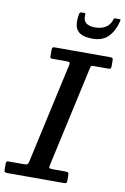

<svg xmlns="http://www.w3.org/2000/svg" viewBox="-141 -1031 709 1091"><g transform="rotate(10 213.5 -486.0)"><path d="M325 -836Q383.5 -836 416 -869.8Q448.5 -903.5 462.5 -960Q464.5 -967.5 463.8 -969.8Q463 -972 455 -972H435Q426 -972 425 -968.2Q424 -964.5 421.5 -957.5Q411 -929.5 386.8 -915.5Q362.5 -901.5 328 -901.5Q291.5 -901.5 274.5 -917.2Q257.5 -933 261.5 -964Q262.5 -972 254 -972H240Q228.5 -972 226.5 -962.5Q218.5 -924 223.8 -895.5Q229 -867 252.8 -851.5Q276.5 -836 325 -836ZM-37 -17Q-37 -6 -33.2 -3Q-29.5 0 -18 0H308Q319.5 0 322.2 -4Q325 -8 325 -20V-42Q325 -57.5 322 -61.8Q319 -66 303 -66H235.5Q217 -66 212.8 -69Q208.5 -72 212 -86.5L339 -663Q341.5 -675 343.5 -679.5Q345.5 -684 360.5 -684H440.5Q452 -684 455.8 -686.5Q459.5 -689 459.5 -700.5V-732.5Q459.5 -744 456 -747Q452.5 -750 442 -750H124.5Q113.5 -750 110.5 -746.8Q107.5 -743.5 107.5 -732V-700.5Q107.5 -690 109.2 -687Q111 -684 121.5 -684H198Q216.5 -684 220.2 -680.5Q224 -677 220.5 -663L93 -86.5Q89.5 -72.5 85 -69.2Q80.5 -66 63.5 -66H-21.5Q-30 -66 -33.5 -63.5Q-37 -61 -37 -52Z"/></g></svg>

Font: Besley Medium
Style: Italic
Weight: 500
Italic angle: -13°
Designer: Owen Earl
Foundry: indestructible type*
Version: Version 2.001